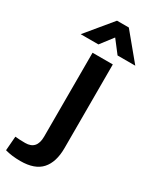

<svg xmlns="http://www.w3.org/2000/svg" viewBox="-297 -777 843 1042"><g transform="rotate(30 124.0 -256.0)"><path d="M0 0ZM-65 193 -58 104Q-31 107 5 107Q77 107 77 26V-500H204V24Q204 112 162.5 158.5Q121 205 31 205Q-23 205 -65 193ZM105 -717H179L313 -555H202L142 -633L82 -555H-29Z"/></g></svg>

Font: Sarabun
Style: Bold
Weight: 700
Designer: Suppakit Chalermlarp | Katatrad Co.,Ltd.
Foundry: Cadson Demak Co.,Ltd.
Version: Version 1.000; ttfautohint (v1.6)